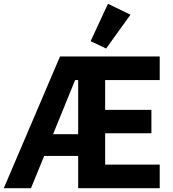

<svg xmlns="http://www.w3.org/2000/svg" viewBox="-20 -997 915 1017"><path d="M394 -171H214L144 0H0L298 -698H826V-573H537V-415H782V-291H537V-125H826V0H394ZM378 -573 261 -286H394V-573ZM542 -740 460 -779 552 -977 671 -919Z"/></svg>

Font: IBM Plex Sans Cond
Style: Bold
Weight: 700
Width: 3
Designer: Mike Abbink, Paul van der Laan, Pieter van Rosmalen
Foundry: Bold Monday
Version: Version 1.3